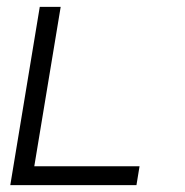

<svg xmlns="http://www.w3.org/2000/svg" viewBox="-20 -540 540 560"><path d="M10 0 96 -520H157L80 -55H387L378 0Z"/></svg>

Font: Iosevka Light Oblique
Style: Regular
Weight: 300
Italic angle: -9°
Monospace: yes
Designer: Belleve Invis
Foundry: Belleve Invis
Version: Version 32.5.0; ttfautohint (v1.8.4)